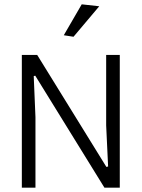

<svg xmlns="http://www.w3.org/2000/svg" viewBox="-20 -868 656 888"><path d="M275 -705 358 -848 439 -839 320 -698ZM81 -614H152L472 -96L480 -98L471 -288V-614H534V0H463L143 -518L136 -516L144 -326V0H81Z"/></svg>

Font: Athiti
Style: Regular
Weight: 400
Designer: CadsonDemak Team
Foundry: CadsonDemak
Version: Version 1.033